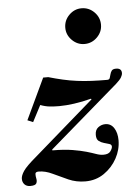

<svg xmlns="http://www.w3.org/2000/svg" viewBox="-53 -776 596 830"><g transform="rotate(-5 244.5 -360.5)"><path d="M45 12Q29 12 20 2.5Q11 -7 11 -22Q11 -36 24 -55.5Q37 -75 81 -112L341 -338L339 -341Q301 -331 264.5 -326Q228 -321 200 -321Q178 -321 158.5 -323Q139 -325 118 -333L81 -262L57 -272L141 -450H163Q194 -441 224.5 -434Q255 -427 286 -423Q317 -419 349 -417.5Q381 -416 416 -416Q425 -416 427.5 -423Q430 -430 432 -438.5Q434 -447 439 -454Q444 -461 458 -461Q482 -461 482 -440Q482 -432 476 -421.5Q470 -411 452 -395L153 -137V-133Q204 -133 240 -127Q276 -121 300 -114Q324 -107 340.5 -101Q357 -95 372 -95Q394 -95 402.5 -107Q411 -119 411 -127Q411 -136 401 -139Q391 -142 378.5 -145.5Q366 -149 356 -156.5Q346 -164 346 -183Q346 -205 360 -215.5Q374 -226 391 -226Q415 -226 428.5 -205Q442 -184 442 -152Q442 -111 421.5 -73.5Q401 -36 365.5 -11.5Q330 13 284 13Q245 13 211 -2Q177 -17 146 -32Q115 -47 86 -47Q72 -47 71.5 -38Q71 -29 73.5 -17.5Q76 -6 71.5 3Q67 12 45 12ZM332 -579Q301 -579 278 -602Q255 -625 255 -656Q255 -688 278 -711Q301 -734 332 -734Q364 -734 387 -711Q410 -688 410 -656Q410 -625 387 -602Q364 -579 332 -579Z"/></g></svg>

Font: Libre Bodoni SemiBold
Style: Italic
Weight: 600
Italic angle: -13°
Version: Version 2.003